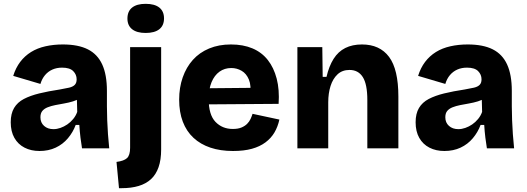

<svg xmlns="http://www.w3.org/2000/svg" viewBox="-20 -774 2748 1002"><path d="M186 14Q142 14 108 -3.5Q74 -21 55 -54.5Q36 -88 36 -136Q36 -181 53.5 -210.5Q71 -240 104.5 -257.5Q138 -275 185 -286.5Q232 -298 292 -307Q321 -312 340.5 -316.5Q360 -321 370 -331Q380 -341 380 -360Q380 -385 362 -403Q344 -421 304 -421Q276 -421 253.5 -411Q231 -401 215 -382Q199 -363 191 -336L49 -378Q62 -420 85.5 -451Q109 -482 142 -502.5Q175 -523 217.5 -532.5Q260 -542 308 -542Q388 -542 438.5 -516.5Q489 -491 513.5 -437.5Q538 -384 538 -300V-219Q538 -183 539.5 -146.5Q541 -110 543.5 -73.5Q546 -37 550 0H408Q404 -23 400 -55.5Q396 -88 394 -122H375Q361 -84 334.5 -52.5Q308 -21 270.5 -3.5Q233 14 186 14ZM259 -100Q277 -100 295.5 -106.5Q314 -113 331 -124.5Q348 -136 362 -153Q376 -170 383 -190L381 -269L403 -264Q384 -252 361 -245Q338 -238 314.5 -234Q291 -230 268.5 -225.5Q246 -221 228.5 -214Q211 -207 201 -195Q191 -183 191 -162Q191 -134 210 -117Q229 -100 259 -100Z M616 208Q611 208 608 208Q605 208 601 208L588 71Q627 66 643 51Q659 36 659 -3V-528H821V6Q821 60 807.5 98.5Q794 137 768 161Q742 185 703.5 196.5Q665 208 616 208ZM740 -602Q694 -602 669.5 -621.5Q645 -641 645 -677Q645 -715 669.5 -734.5Q694 -754 740 -754Q787 -754 811.5 -734.5Q836 -715 836 -678Q836 -641 811.5 -621.5Q787 -602 740 -602Z M1196 14Q1130 14 1078 -3.5Q1026 -21 989.5 -55Q953 -89 934 -139Q915 -189 915 -254Q915 -317 933.5 -370Q952 -423 986.5 -461.5Q1021 -500 1071.5 -521Q1122 -542 1185 -542Q1249 -542 1297.5 -521.5Q1346 -501 1377.5 -461Q1409 -421 1424 -363.5Q1439 -306 1434 -232L1021 -229V-313L1342 -316L1285 -277Q1292 -327 1279 -358.5Q1266 -390 1241 -404.5Q1216 -419 1187 -419Q1152 -419 1125.5 -400Q1099 -381 1084 -345Q1069 -309 1069 -257Q1069 -175 1104.5 -138Q1140 -101 1195 -101Q1222 -101 1240 -108.5Q1258 -116 1269.5 -127.5Q1281 -139 1287.5 -153Q1294 -167 1298 -180L1438 -150Q1430 -113 1412.5 -83Q1395 -53 1365.5 -31Q1336 -9 1294.5 2.5Q1253 14 1196 14Z M1532 0V-318V-528H1662L1664 -373H1684Q1697 -429 1721 -467Q1745 -505 1782 -523.5Q1819 -542 1869 -542Q1962 -542 2010.5 -477Q2059 -412 2059 -270V0H1897V-252Q1897 -334 1873.5 -371.5Q1850 -409 1804 -409Q1766 -409 1741.5 -386Q1717 -363 1705 -325Q1693 -287 1693 -240V0Z M2299 14Q2255 14 2221 -3.5Q2187 -21 2168 -54.5Q2149 -88 2149 -136Q2149 -181 2166.5 -210.5Q2184 -240 2217.5 -257.5Q2251 -275 2298 -286.5Q2345 -298 2405 -307Q2434 -312 2453.5 -316.5Q2473 -321 2483 -331Q2493 -341 2493 -360Q2493 -385 2475 -403Q2457 -421 2417 -421Q2389 -421 2366.5 -411Q2344 -401 2328 -382Q2312 -363 2304 -336L2162 -378Q2175 -420 2198.5 -451Q2222 -482 2255 -502.5Q2288 -523 2330.5 -532.5Q2373 -542 2421 -542Q2501 -542 2551.5 -516.5Q2602 -491 2626.5 -437.5Q2651 -384 2651 -300V-219Q2651 -183 2652.5 -146.5Q2654 -110 2656.5 -73.5Q2659 -37 2663 0H2521Q2517 -23 2513 -55.5Q2509 -88 2507 -122H2488Q2474 -84 2447.5 -52.5Q2421 -21 2383.5 -3.5Q2346 14 2299 14ZM2372 -100Q2390 -100 2408.5 -106.5Q2427 -113 2444 -124.5Q2461 -136 2475 -153Q2489 -170 2496 -190L2494 -269L2516 -264Q2497 -252 2474 -245Q2451 -238 2427.5 -234Q2404 -230 2381.5 -225.5Q2359 -221 2341.5 -214Q2324 -207 2314 -195Q2304 -183 2304 -162Q2304 -134 2323 -117Q2342 -100 2372 -100Z"/></svg>

Font: Bricolage Grotesque ExtraBold
Style: Regular
Weight: 800
Designer: Mathieu Triay
Foundry: Atelier Triay
Version: Version 1.001;gftools[0.9.33.dev8+g029e19f]